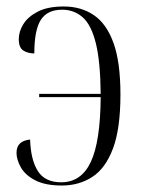

<svg xmlns="http://www.w3.org/2000/svg" viewBox="-20 -564 440 593"><path d="M171 9Q120 9 89 -7Q58 -23 44.5 -47Q31 -71 31 -92Q31 -129 73 -133Q75 -70 97 -35.5Q119 -1 169 -1Q231 -1 260.5 -64Q290 -127 291 -264H101V-274H291Q290 -374 276 -430.5Q262 -487 235.5 -510.5Q209 -534 172 -534Q126 -534 106 -502.5Q86 -471 86 -399Q66 -399 52 -408Q38 -417 38 -443Q38 -467 52.5 -490Q67 -513 97.5 -528.5Q128 -544 177 -544Q230 -544 269.5 -517.5Q309 -491 330.5 -431.5Q352 -372 352 -272Q352 -167 329 -105.5Q306 -44 265 -17.5Q224 9 171 9Z"/></svg>

Font: Noto Serif Display Condensed Light
Style: Regular
Weight: 300
Width: 3
Designer: Monotype Design Team
Foundry: Monotype Imaging Inc.
Version: Version 2.009